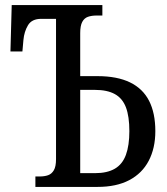

<svg xmlns="http://www.w3.org/2000/svg" viewBox="-20 -734 656 754"><path d="M119 0V-41H136Q155 -41 169 -46Q183 -51 191.5 -65.5Q200 -80 200 -109V-660H142Q105 -660 90 -635Q75 -610 72 -577L68 -532H21L26 -714H382V-673H359Q340 -673 325.5 -668Q311 -663 303 -648Q295 -633 295 -604V-435H363Q440 -435 490.5 -410.5Q541 -386 565.5 -338Q590 -290 590 -219Q590 -152 564 -102.5Q538 -53 487.5 -26.5Q437 0 363 0ZM295 -54H353Q401 -54 431 -71.5Q461 -89 474.5 -126Q488 -163 488 -219Q488 -277 474.5 -312.5Q461 -348 431 -364.5Q401 -381 353 -381H295Z"/></svg>

Font: Noto Serif Condensed
Style: Regular
Weight: 400
Width: 3
Designer: Monotype Design Team
Foundry: Monotype Imaging Inc.
Version: Version 2.015